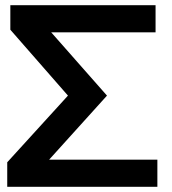

<svg xmlns="http://www.w3.org/2000/svg" viewBox="-20 -723 665 743"><path d="M243 -353 8 -95V0H589V-105H170L394 -353L178 -598H582V-703H20V-608Z"/></svg>

Font: Geom Medium
Style: Bold
Weight: 500
Version: Version 1.102